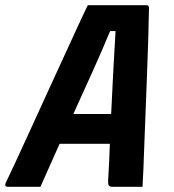

<svg xmlns="http://www.w3.org/2000/svg" viewBox="-50 -721 670 741"><path d="M106 0H-19Q-34 0 -28 -15Q-15 -42 9.5 -94.5Q34 -147 64.5 -214Q95 -281 128 -353Q161 -425 192.5 -493.5Q224 -562 249 -616.5Q274 -671 289 -701H516Q525 -701 525 -690Q523 -576 517.5 -436.5Q512 -297 506 -137Q505 -104 503.5 -69.5Q502 -35 500 0H385Q373 0 369.5 -6Q366 -12 368 -37Q370 -71 371.5 -103.5Q373 -136 374 -166H180Q163 -128 144.5 -86.5Q126 -45 106 0ZM375 -601Q345 -529 310.5 -452Q276 -375 233 -281H379Q383 -366 387 -443.5Q391 -521 396 -601Z"/></svg>

Font: Recursive Mn Lnr St
Style: Bold Italic
Weight: 700
Italic angle: -15°
Monospace: yes
Version: Version 1.079;hotconv 1.0.112;makeotfexe 2.5.65598; ttfautoh